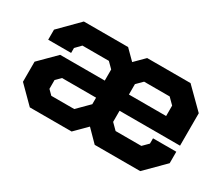

<svg xmlns="http://www.w3.org/2000/svg" viewBox="-91 -721 1096 943"><g transform="rotate(30 457.5 -249.0)"><path d="M527 -206V-143L560 -110H706L737 -141V-171H869V-106L763 0H505L440 -66L374 0H137L45 -92V-206L137 -298H390V-361L359 -392H209L179 -361V-333H49V-390L156 -498H407L461 -444L515 -498H761L870 -390V-206ZM527 -298H738V-357L705 -390H560L527 -357ZM395 -204H202L175 -177V-127L200 -102H330L395 -167Z"/></g></svg>

Font: Chakra Petch
Style: Bold
Weight: 700
Designer: Katatrad Aksorn Co.,Ltd.
Foundry: Cadson Demak Co.,Ltd.
Version: Version 1.000; ttfautohint (v1.6)